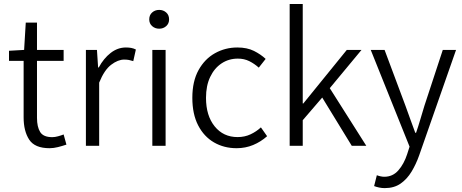

<svg xmlns="http://www.w3.org/2000/svg" viewBox="-20 -735 2331 968"><path d="M230 12.2Q155.3 12.2 127.2 -31Q99.1 -74.2 99.1 -143.1V-428.2H25.4V-479L101.6 -483.4L109.9 -621.1H166.5V-483.4H300.8V-428.2H166.5V-140.6Q166.5 -95.2 182.6 -69.3Q198.7 -43.5 243.7 -43.5Q256.8 -43.5 272.7 -47.9Q288.6 -52.2 300.8 -57.1L314.9 -5.9Q294.4 1 272.2 6.6Q250 12.2 230 12.2Z M413.1 0V-483.4H468.8L474.6 -395H478Q502.4 -440.4 537.8 -468Q573.2 -495.6 614.7 -495.6Q629.9 -495.6 641.6 -493.4Q653.3 -491.2 665 -485.4L651.9 -426.8Q639.6 -430.7 630.1 -432.6Q620.6 -434.6 606 -434.6Q574.7 -434.6 540.3 -408.4Q505.9 -382.3 480 -318.4V0Z M748 0V-483.4H814.9V0ZM782.7 -590.3Q761.7 -590.3 747.1 -603.3Q732.4 -616.2 732.4 -637.2Q732.4 -659.2 747.1 -672.1Q761.7 -685.1 782.7 -685.1Q803.2 -685.1 817.9 -672.1Q832.5 -659.2 832.5 -637.2Q832.5 -616.2 817.9 -603.3Q803.2 -590.3 782.7 -590.3Z M1172.9 12.2Q1109.4 12.2 1058.8 -17.1Q1008.3 -46.4 979 -103Q949.7 -159.7 949.7 -241.7Q949.7 -325.2 981 -381.6Q1012.2 -438 1064 -466.8Q1115.7 -495.6 1176.8 -495.6Q1225.6 -495.6 1260.3 -478.3Q1294.9 -460.9 1319.3 -438L1284.7 -394Q1262.2 -414.1 1236.6 -426.8Q1210.9 -439.5 1179.2 -439.5Q1133.3 -439.5 1096.9 -415.3Q1060.5 -391.1 1039.6 -346.9Q1018.6 -302.7 1018.6 -241.7Q1018.6 -151.9 1062.3 -97.9Q1106 -43.9 1177.7 -43.9Q1213.9 -43.9 1243.4 -57.9Q1272.9 -71.8 1295.4 -92.8L1326.7 -48.3Q1294.9 -20 1256.1 -3.9Q1217.3 12.2 1172.9 12.2Z M1440.4 0V-714.8H1506.3V-213.4H1509.3L1728.5 -483.4H1802.7L1642.6 -290.5L1826.7 0H1753.4L1604.5 -243.2L1506.3 -128.9V0Z M1919.9 213.4Q1904.8 213.4 1891.1 210.4Q1877.4 207.5 1866.2 203.1L1879.9 148.4Q1887.2 151.4 1897.7 153.8Q1908.2 156.2 1917.5 156.2Q1960 156.2 1988.3 124Q2016.6 91.8 2032.7 42.5L2044.9 4.4L1849.1 -483.4H1918.9L2024.4 -201.2Q2035.6 -169.9 2048.6 -134Q2061.5 -98.1 2073.7 -65.4H2077.6Q2088.9 -97.7 2099.4 -133.8Q2109.9 -169.9 2119.6 -201.2L2212.4 -483.4H2279.3L2093.3 48.3Q2077.6 92.8 2054.9 130.4Q2032.2 168 1999.5 190.7Q1966.8 213.4 1919.9 213.4Z"/></svg>

Font: Varta Light Light
Style: Regular
Weight: 300
Version: Version 1.004